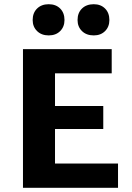

<svg xmlns="http://www.w3.org/2000/svg" viewBox="-20 -891 625 911"><path d="M540 0H89V-658H510V-543H241V-115H540ZM137 -279V-388H470V-279ZM211 -723Q177 -723 156 -743.5Q135 -764 135 -796Q135 -830 156 -850.5Q177 -871 211 -871Q245 -871 265.5 -850.5Q286 -830 286 -796Q286 -764 265.5 -743.5Q245 -723 211 -723ZM425 -723Q390 -723 369 -743.5Q348 -764 348 -796Q348 -830 369 -850.5Q390 -871 425 -871Q458 -871 478.5 -850.5Q499 -830 499 -796Q499 -764 478.5 -743.5Q458 -723 425 -723Z"/></svg>

Font: Ysabeau SC ExtraBold
Style: Regular
Weight: 800
Designer: Christian Thalmann (Catharsis Fonts)
Version: Version 2.001;gftools[0.9.30]; featfreeze: smcp